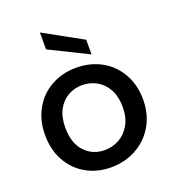

<svg xmlns="http://www.w3.org/2000/svg" viewBox="-146 -915 929 1034"><g transform="rotate(-20 319.0 -398.0)"><path d="M38 -276Q38 -360 75 -425Q112 -490 176 -525Q240 -560 319 -560Q398 -560 462 -525Q526 -490 563 -425Q600 -360 600 -276Q600 -192 562 -127Q524 -62 458.5 -26.5Q393 9 314 9Q236 9 173 -26.5Q110 -62 74 -126.5Q38 -191 38 -276ZM483 -276Q483 -336 460 -377.5Q437 -419 399 -440Q361 -461 317 -461Q273 -461 235.5 -440Q198 -419 176 -377.5Q154 -336 154 -276Q154 -187 199.5 -138.5Q245 -90 314 -90Q358 -90 396.5 -111Q435 -132 459 -174Q483 -216 483 -276ZM422 -683V-599L201 -708V-805Z"/></g></svg>

Font: IBM-Poppins
Style: Poppins-Medium
Weight: 500
Designer: Mike Abbink, Paul van der Laan, Pieter van Rosmalen, Ben Mitchell, Mark Frömberg
Foundry: Bold Monday
Version: Version 1.1